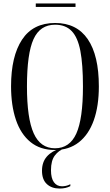

<svg xmlns="http://www.w3.org/2000/svg" viewBox="-20 -858 637 1111"><path d="M298 10Q213 10 156.5 -36Q100 -82 72 -165Q44 -248 44 -359Q44 -532 107.5 -628.5Q171 -725 299 -725Q424 -725 488 -631Q552 -537 552 -358Q552 -244 522.5 -161.5Q493 -79 436 -34.5Q379 10 298 10ZM298 0Q383 0 421.5 -85Q460 -170 460 -358Q460 -485 445 -563.5Q430 -642 394.5 -678.5Q359 -715 299 -715Q212 -715 174 -631.5Q136 -548 136 -358Q136 -173 175 -86.5Q214 0 298 0ZM325 233Q279 233 251 207Q223 181 223 130Q223 80 251 48Q279 16 331 0H354Q320 12 297.5 41.5Q275 71 275 127Q275 173 292 196.5Q309 220 339 220Q349 220 361.5 217.5Q374 215 387 208V219Q361 233 325 233ZM187 -818V-838H417V-818Z"/></svg>

Font: Noto Serif Display ExtraCondensed
Style: Regular
Weight: 400
Width: 2
Designer: Monotype Design Team
Foundry: Monotype Imaging Inc.
Version: Version 2.009